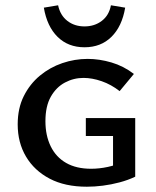

<svg xmlns="http://www.w3.org/2000/svg" viewBox="-20 -700 589 727"><path d="M309 7Q226 7 168 -23.5Q110 -54 78.5 -107Q47 -160 47 -229Q47 -290 70 -336Q93 -382 131 -413.5Q169 -445 216 -461Q263 -477 312 -477Q356 -477 402 -463.5Q448 -450 487 -420L433 -355Q401 -380 365 -392.5Q329 -405 296 -405Q259 -405 226 -387.5Q193 -370 172.5 -334Q152 -298 152 -241Q152 -187 172 -146Q192 -105 230.5 -83Q269 -61 325 -61Q356 -61 388.5 -68Q421 -75 447 -88L408 -32V-185H305V-253H492V-31Q465 -18 433 -9.5Q401 -1 369.5 3Q338 7 309 7ZM300 -521Q238 -521 198 -560.5Q158 -600 146 -671L200 -680Q208 -642 235 -621Q262 -600 300 -600Q338 -600 365.5 -621Q393 -642 400 -680L454 -671Q442 -600 402 -560.5Q362 -521 300 -521Z"/></svg>

Font: Ysabeau SC SemiBold
Style: Regular
Weight: 600
Designer: Christian Thalmann (Catharsis Fonts)
Version: Version 2.001;gftools[0.9.30]; featfreeze: smcp